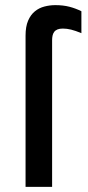

<svg xmlns="http://www.w3.org/2000/svg" viewBox="-20 -732 344 752"><path d="M80.1 0V-592.8Q80.1 -627.9 90.1 -651.1Q100.1 -674.3 116.7 -687.7Q133.3 -701.2 154.3 -706.5Q175.3 -711.9 196.8 -711.9Q227.1 -711.9 251.7 -705.6Q276.4 -699.2 298.8 -688V-602.1Q275.4 -611.8 258.5 -616Q241.7 -620.1 226.1 -620.1Q213.4 -620.1 205.1 -616.7Q196.8 -613.3 192.1 -606.9Q187.5 -600.6 185.8 -592.3Q184.1 -584 184.1 -574.2V0Z"/></svg>

Font: Overpass
Style: Regular
Weight: 400
Designer: Delve Withrington
Foundry: Delve Fonts
Version: Version 1.001